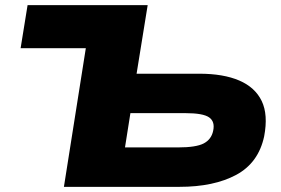

<svg xmlns="http://www.w3.org/2000/svg" viewBox="-20 -725 1090 745"><path d="M228 0 313 -538H60L87 -705H553L510 -439H753Q847 -439 908.5 -412.5Q970 -386 995.5 -333Q1021 -280 1005 -196Q983 -93 896.5 -46.5Q810 0 676 0ZM465 -153H671Q741 -153 770.5 -168.5Q800 -184 807 -217Q815 -253 791.5 -269.5Q768 -286 699 -286H486Z"/></svg>

Font: Nunito Sans 10pt Expanded Black
Style: Italic
Weight: 900
Width: 7
Italic angle: -9°
Designer: Vernon Adams
Foundry: Vernon Adams
Version: Version 3.101;gftools[0.9.27]